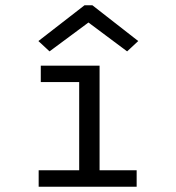

<svg xmlns="http://www.w3.org/2000/svg" viewBox="-20 -705 665 725"><path d="M126 0V-62H279V-395H134V-457H356V-62H496V0ZM167 -511 125 -550 299 -685H329L502 -550L460 -511L314 -620Z"/></svg>

Font: Inconsolata Expanded
Style: Regular
Weight: 400
Width: 7
Monospace: yes
Designer: Raph Levien, Cyreal, Brenton Simpson
Foundry: Raph Levien, Cyreal, Google
Version: Version 3.100; ttfautohint (v1.8.4.7-5d5b)